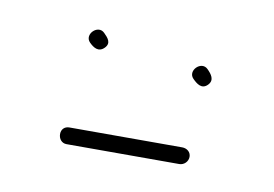

<svg xmlns="http://www.w3.org/2000/svg" viewBox="-34 -356 340 238"><g transform="rotate(10 136.0 -236.5)"><path d="M60 -163H202C208 -163 213 -168 213 -174C213 -180 208 -184 202 -184H60C54 -184 50 -180 50 -174C50 -168 54 -163 60 -163ZM201 -270C206 -265 213 -259 220 -266C227 -273 221 -280 216 -285C207 -294 192 -279 201 -270ZM67 -292C72 -287 79 -282 86 -289C93 -296 87 -302 82 -307C73 -316 58 -301 67 -292Z"/></g></svg>

Font: Be Happy
Style: Regular
Weight: 500
Designer: Mew Too
Foundry: Cannot Into Space Fonts
Version: Version 0.9977